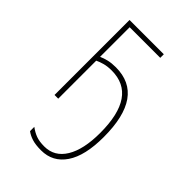

<svg xmlns="http://www.w3.org/2000/svg" viewBox="-227 -619 954 954"><g transform="rotate(45 250.0 -142.5)"><path d="M422 -25Q422 -313 219 -313Q190 -313 167 -307.5Q144 -302 127 -294V-502H342V-527H101V0H127V-267Q143 -275 165 -281Q187 -287 216 -287Q395 -287 395 -27Q395 89 356 153Q317 217 246 217Q211 217 188 208.5Q165 200 142 183V213Q159 226 184 234Q209 242 248 242Q330 242 376 174Q422 106 422 -25Z"/></g></svg>

Font: Noto Sans Mono UI Condensed Thin
Style: Regular
Weight: 250
Width: 3
Designer: Monotype Design team
Foundry: Monotype Imaging Inc.
Version: 1.000